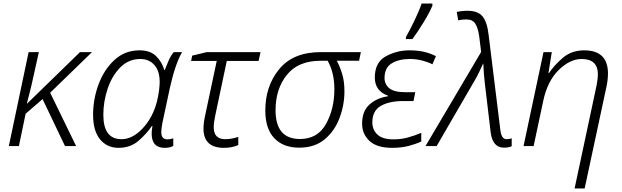

<svg xmlns="http://www.w3.org/2000/svg" viewBox="-20 -827 3520 1087"><path d="M30 0H87L125 -183L221 -266L348 0H411L264 -302L501 -532H433L133 -240H132Q140 -272 150 -311Q160 -350 169 -393L200 -532H142Z M651 10Q719 10 765.5 -31Q812 -72 840 -114H843Q821 10 913 10Q943 10 961 -1V-44Q945 -38 928 -38Q893 -38 893 -79Q893 -99 900 -134L941 -326Q972 -466 1011 -532H964Q947 -513 934 -482.5Q921 -452 913 -431H910Q897 -476 864 -509Q831 -542 770 -542Q687 -542 628 -487.5Q569 -433 538 -349.5Q507 -266 507 -177Q507 -86 546.5 -38Q586 10 651 10ZM668 -39Q565 -39 565 -177Q565 -252 589.5 -325Q614 -398 661 -445.5Q708 -493 775 -493Q824 -493 854 -459Q884 -425 884 -363Q884 -344 880.5 -316Q877 -288 869 -254Q845 -161 787.5 -100Q730 -39 668 -39Z M1248 10Q1295 10 1329 -6V-52Q1290 -39 1256 -39Q1190 -39 1190 -106Q1190 -134 1199 -175L1264 -482H1444L1455 -532H1151L1068 -512L1062 -482H1207L1142 -176Q1132 -131 1132 -99Q1132 10 1248 10Z M1674 9Q1762 9 1818.5 -38.5Q1875 -86 1902.5 -159.5Q1930 -233 1930 -310Q1930 -367 1917 -409Q1904 -451 1887 -483H2013L2023 -532H1797Q1640 -532 1561 -436Q1482 -340 1482 -201Q1482 -98 1533 -44.5Q1584 9 1674 9ZM1678 -40Q1540 -40 1540 -203Q1540 -323 1604 -403Q1668 -483 1795 -483H1835Q1873 -416 1873 -322Q1873 -210 1825.5 -125Q1778 -40 1678 -40Z M2200 10Q2253 10 2296 -1.5Q2339 -13 2365 -26V-75Q2330 -60 2291 -49Q2252 -38 2207 -38Q2146 -38 2117 -65Q2088 -92 2088 -134Q2088 -200 2136 -227.5Q2184 -255 2264 -255H2321L2331 -305H2275Q2211 -305 2184 -327.5Q2157 -350 2157 -385Q2157 -444 2198 -468.5Q2239 -493 2300 -493Q2338 -493 2371.5 -484Q2405 -475 2428 -463L2448 -509Q2417 -525 2381 -533.5Q2345 -542 2298 -542Q2226 -542 2164 -508Q2102 -474 2102 -388Q2102 -312 2177 -285L2176 -282Q2112 -272 2071 -234.5Q2030 -197 2030 -127Q2030 -68 2072 -29Q2114 10 2200 10ZM2278 -606H2315Q2344 -645 2378.5 -701.5Q2413 -758 2428 -795V-807H2367Q2352 -763 2325.5 -708.5Q2299 -654 2278 -617Z M2834 9Q2859 9 2877 1V-44Q2864 -39 2848 -39Q2819 -39 2813 -89L2746 -632Q2738 -702 2712 -734Q2686 -766 2626 -766Q2592 -766 2566 -759L2574 -712Q2596 -717 2621 -717Q2655 -717 2670.5 -693.5Q2686 -670 2693 -621L2704 -533L2389 0H2452L2666 -369Q2680 -392 2691.5 -416.5Q2703 -441 2716 -469Q2717 -440 2719.5 -410Q2722 -380 2725 -354L2758 -77Q2769 9 2834 9Z M3233 240H3290L3413 -334Q3417 -352 3419.5 -372Q3422 -392 3422 -411Q3422 -542 3287 -542Q3215 -542 3165 -498.5Q3115 -455 3088 -413H3085L3104 -532H3057L2944 0H3001L3055 -253Q3078 -366 3142 -429.5Q3206 -493 3273 -493Q3365 -493 3365 -405Q3365 -383 3357 -341Z"/></svg>

Font: Noto Sans UI Light
Style: Italic
Weight: 300
Italic angle: -12°
Designer: Monotype Design Team
Foundry: Monotype Imaging Inc.
Version: Version 1.901